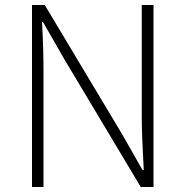

<svg xmlns="http://www.w3.org/2000/svg" viewBox="-20 -748 741 768"><path d="M108 -728H159L468 -212L550 -68H555Q547 -210 547 -278V-728H594V0H543L235 -515L152 -660H148Q154 -557 154 -455V0H108Z"/></svg>

Font: Merged Yaku Han JP ExtraLight
Style: Regular
Weight: 250
Designer: Ryoko NISHIZUKA 西塚涼子 (kana, bopomofo & ideographs); Paul D. Hunt (Latin, Greek & Cyrillic); Sandoll Communications 산돌커뮤니
Foundry: Adobe
Version: Version 2.004